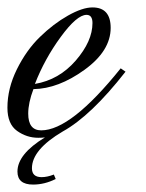

<svg xmlns="http://www.w3.org/2000/svg" viewBox="-93 -371 393 517"><path d="M57 111Q27 126 -4 126Q-46 126 -46 91Q-46 44 28 -1Q21 0 10 0Q-21 0 -47 -18.5Q-73 -37 -73 -81Q-73 -133 -47.5 -184.5Q-22 -236 14.5 -271.5Q51 -307 90 -329Q129 -351 156 -351Q205 -351 205 -296Q205 -234 134.5 -183Q64 -132 -3 -131Q-17 -94 -17 -65Q-17 -20 18 -20Q98 -20 232 -187L245 -178Q152 -59 76 -17Q-7 32 -7 82Q-7 106 19 106Q34 106 52 99ZM140 -331Q114 -331 70.5 -271.5Q27 -212 1 -145Q66 -156 111 -208Q156 -260 156 -309Q156 -331 140 -331Z"/></svg>

Font: Dynalight
Style: Regular
Weight: 400
Designer: Astigmatic (AOETI)
Foundry: Astigmatic (AOETI)
Version: Version 1.000